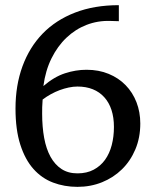

<svg xmlns="http://www.w3.org/2000/svg" viewBox="-20 -707 603 743"><path d="M420.9 -215.8Q420.9 -252.4 411.4 -281.5Q401.9 -310.5 383.5 -330.8Q365.2 -351.1 339.1 -361.6Q313 -372.1 279.8 -372.1Q263.7 -372.1 246.1 -368.4Q228.5 -364.7 210.9 -358.2Q193.4 -351.6 176.5 -342.3Q159.7 -333 145 -321.8Q143.6 -306.2 143.3 -292.2Q143.1 -278.3 143.1 -267.1Q143.1 -215.8 150.9 -173.3Q158.7 -130.9 175.5 -100.3Q192.4 -69.8 218 -53Q243.7 -36.1 279.8 -36.1Q315.9 -36.1 342.5 -50.3Q369.1 -64.5 386.5 -88.6Q403.8 -112.8 412.4 -145.5Q420.9 -178.2 420.9 -215.8ZM522.9 -229Q522.9 -174.3 503.9 -129.2Q484.9 -84 451.9 -51.8Q418.9 -19.5 374.8 -1.7Q330.6 16.1 279.8 16.1Q229 16.1 185.3 -0.5Q141.6 -17.1 109.4 -53.2Q77.1 -89.4 58.6 -147.2Q40 -205.1 40 -287.1Q40 -376.5 66.9 -450.2Q93.8 -523.9 144.8 -576.7Q195.8 -629.4 270.3 -658.2Q344.7 -687 439.9 -687V-625L405.8 -626Q357.9 -627.4 314.7 -610.6Q271.5 -593.8 237.1 -561Q202.6 -528.3 179.2 -481Q155.8 -433.6 147.9 -374Q189.5 -409.7 231.2 -423.3Q272.9 -437 314.9 -437Q362.3 -437 400.6 -421.1Q439 -405.3 466.1 -377.4Q493.2 -349.6 508.1 -311.5Q522.9 -273.4 522.9 -229Z"/></svg>

Font: BabelStone Ogham Bound
Style: Regular
Weight: 400
Designer: Andrew West
Foundry: BabelStone
Version: Version 2.02 March 14, 2022